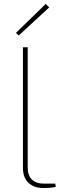

<svg xmlns="http://www.w3.org/2000/svg" viewBox="-20 -937 310 963"><path d="M227 -900 74 -759 60 -772 209 -917ZM119 -700V-96Q119 -57 140 -36.5Q161 -16 199 -16H257L260 0Q240 6 196 6Q150 6 122.5 -20.5Q95 -47 95 -95V-700Z"/></svg>

Font: Exo 2.0 Thin
Style: Regular
Weight: 250
Designer: Natanael Gama
Version: Version 1.001;PS 001.001;hotconv 1.0.70;makeotf.lib2.5.58329